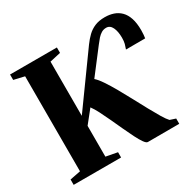

<svg xmlns="http://www.w3.org/2000/svg" viewBox="-161 -938 1144 1120"><g transform="rotate(-30 410.5 -378.0)"><path d="M28.5 0V-36L100 -50V-690L29 -706.5V-743H344.5V-706.5L271 -690V-325L516 -665Q535 -691 556.5 -711.8Q578 -732.5 606.2 -744.5Q634.5 -756.5 674 -756.5Q705.5 -756.5 732.2 -747.5Q759 -738.5 779 -718.5Q799 -698.5 810 -665.5Q821 -632.5 821 -584Q821 -568 819.8 -555Q818.5 -542 817 -531.5L687.5 -531Q693.5 -547 697.8 -563Q702 -579 702 -602.5Q702 -645 689 -672Q676 -699 650.5 -699Q632.5 -699 618.2 -690.5Q604 -682 591.2 -667.8Q578.5 -653.5 565 -635.5L441.5 -474.5Q459.5 -459 482 -425.5Q504.5 -392 529.2 -348.5Q554 -305 578.8 -258.2Q603.5 -211.5 626.8 -169Q650 -126.5 669.2 -94.5Q688.5 -62.5 702 -48.5L740 -36V-0.5L528.5 0Q518.5 0 504.8 -19.2Q491 -38.5 474.8 -70.8Q458.5 -103 441 -141.2Q423.5 -179.5 405.5 -218.2Q387.5 -257 370.8 -289.8Q354 -322.5 339 -342.5L271 -257.5V-50L348 -35.5V0Z"/></g></svg>

Font: Merriweather 96pt ExtraBold
Style: Regular
Weight: 800
Version: Version 2.100